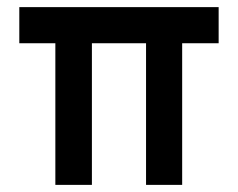

<svg xmlns="http://www.w3.org/2000/svg" viewBox="-20 -519 669 539"><path d="M135.4 0V-397.6H34.2V-499H593.8V-397.6H491.4V0H390V-397.6H238V0Z"/></svg>

Font: Maven Pro VF Beta
Style: Regular
Weight: 400
Designer: Joe Prince
Foundry: Joe Prince
Version: Version 2.002